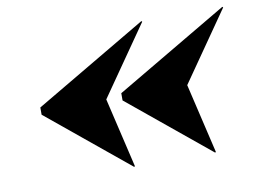

<svg xmlns="http://www.w3.org/2000/svg" viewBox="-60 -714 867 654"><g transform="rotate(-10 374.0 -387.5)"><path d="M581 -388 747.5 -627.5 745 -630 355 -400V-375L635 -145L637.5 -147.5ZM301 -388 467.5 -627.5 465 -630 75 -400V-375L355 -145L357.5 -147.5Z"/></g></svg>

Font: Bodoni* 36pt Fatface
Style: Italic
Weight: 900
Italic angle: -13°
Version: Version 2.3